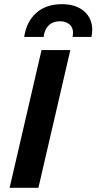

<svg xmlns="http://www.w3.org/2000/svg" viewBox="-20 -900 462 920"><path d="M96 -723Q106 -795 153 -837.5Q200 -880 277 -880Q344 -880 383 -846Q422 -812 422 -757Q422 -739 418 -723H328Q330 -737 330 -742Q330 -769 312.5 -783.5Q295 -798 269 -798Q233 -798 213 -778Q193 -758 189 -723ZM317 -660 164 0H26L179 -660Z"/></svg>

Font: Elaine Sans SemiBold
Style: Italic
Weight: 600
Italic angle: -13°
Designer: Wei Huang
Foundry: Wei Huang
Version: Version 2.001;December 24, 2019;FontCreator 12.0.0.2547 64-b